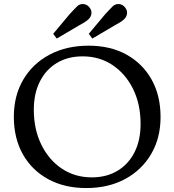

<svg xmlns="http://www.w3.org/2000/svg" viewBox="-20 -941 882 971"><path d="M416 10Q306 10 223.5 -35Q141 -80 95.5 -161Q50 -242 50 -350Q50 -457 97.5 -538Q145 -619 230.5 -664.5Q316 -710 428 -710Q538 -710 619.5 -665Q701 -620 746.5 -539Q792 -458 792 -349Q792 -243 744.5 -162Q697 -81 612.5 -35.5Q528 10 416 10ZM444 -44Q519 -44 574.5 -77.5Q630 -111 660.5 -171.5Q691 -232 691 -314Q691 -414 653 -491Q615 -568 549 -612Q483 -656 398 -656Q323 -656 267.5 -622.5Q212 -589 181.5 -528.5Q151 -468 151 -386Q151 -287 189 -209.5Q227 -132 293 -88Q359 -44 444 -44ZM447 -746 429 -770 511 -868Q522 -880 531.5 -890Q541 -900 551 -910Q565 -922 582.5 -920.5Q600 -919 612 -904Q624 -890 622.5 -873Q621 -856 607 -843Q596 -833 584.5 -826.5Q573 -820 559 -812ZM267 -746 249 -770 331 -868Q342 -880 351.5 -890Q361 -900 371 -910Q385 -922 402.5 -920.5Q420 -919 432 -904Q444 -890 442.5 -873Q441 -856 427 -843Q416 -833 404.5 -826.5Q393 -820 379 -812Z"/></svg>

Font: Hedvig Letters Serif
Style: Regular
Weight: 400
Designer: Alexander Örn & Tor Weibull
Foundry: Kanon Foundry
Version: Version 1.000